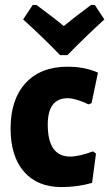

<svg xmlns="http://www.w3.org/2000/svg" viewBox="-20 -749 444 780"><path d="M365 -729 404 -670Q331 -604 254 -525H224Q157 -595 74 -670L113 -729H128Q213 -666 239 -643Q271 -670 350 -729ZM255 -478Q324 -478 378 -454L352 -330L340 -325Q287 -350 255 -350Q174 -350 174 -243Q174 -113 265 -113Q301 -113 358 -134L370 -125L354 -6Q294 11 230 11Q132 11 77.5 -51.5Q23 -114 23 -227Q23 -345 84 -411.5Q145 -478 255 -478Z"/></svg>

Font: Alegreya Sans SC ExtraBold
Style: Regular
Weight: 800
Designer: Juan Pablo del Peral
Foundry: Huerta Tipografica
Version: Version 2.007